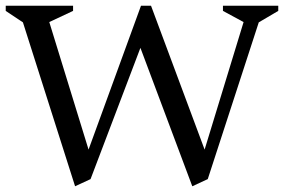

<svg xmlns="http://www.w3.org/2000/svg" viewBox="-20 -632 991 670"><path d="M242 18 60 -554 0 -594V-612H235V-594L152 -555L289 -110L472 -612H507L694 -110L830 -555L758 -594V-612H951V-594L883 -554L705 -7L651 18L470 -465L296 -7Z"/></svg>

Font: Ancizar Serif Light
Style: Regular
Weight: 400
Version: Version 8.100